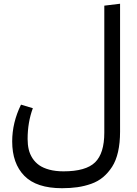

<svg xmlns="http://www.w3.org/2000/svg" viewBox="-20 -786 729 1022"><path d="M535.2 -755.9 619.1 -766.1V-85Q619.1 -25.4 608.4 22Q597.7 69.3 576.7 101.8Q555.7 134.3 528.6 157Q501.5 179.7 465.6 192.4Q429.7 205.1 392.3 210.4Q355 215.8 310.1 215.8Q174.3 215.8 109.6 149.9Q44.9 84 44.9 -33.2Q44.9 -133.3 91.8 -229L154.8 -210Q127 -134.8 127 -45.9Q127 -16.1 132.8 9Q138.7 34.2 152.8 56.2Q167 78.1 188.5 93.3Q210 108.4 242.9 117.2Q275.9 126 317.9 126Q437 126 486.1 78.1Q535.2 30.3 535.2 -80.1Z"/></svg>

Font: FiraGO
Style: Regular
Weight: 400
Designer: bBox Type
Foundry: bBox Type GmbH
Version: Version 1.001;PS 001.001;hotconv 1.0.88;makeotf.lib2.5.64775